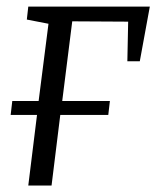

<svg xmlns="http://www.w3.org/2000/svg" viewBox="-20 -574 486 594"><path d="M67.5 -553.5H443.5L412.5 -384.5H374L376.5 -507L203.5 -508L172.5 -261.5H320L315 -218.5H166.5L139.5 0H67.5L94.5 -218.5H13L18 -261.5H99.5L130 -500.5L63 -513.5Z"/></svg>

Font: Merriweather 20pt Light
Style: Italic
Weight: 300
Italic angle: -7.8°
Version: Version 2.101